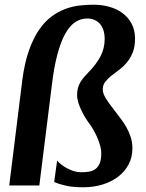

<svg xmlns="http://www.w3.org/2000/svg" viewBox="-20 -794 623 822"><path d="M75.7 -452.6Q85.4 -525.9 104 -578.1Q122.6 -630.4 147 -666Q171.4 -701.7 200.4 -723.1Q229.5 -744.6 260.3 -755.9Q291 -767.1 321.8 -770.5Q352.5 -773.9 381.3 -773.9Q417 -773.9 449.2 -764.6Q481.4 -755.4 505.6 -737.1Q529.8 -718.8 543.9 -691.7Q558.1 -664.6 558.1 -628.9Q558.1 -593.3 547.9 -568.4Q537.6 -543.5 522.2 -525.4Q506.8 -507.3 489 -494.4Q471.2 -481.4 455.8 -469Q440.4 -456.5 430.2 -443.1Q419.9 -429.7 419.9 -410.6Q419.9 -401.9 423.3 -392.6Q426.8 -383.3 433.6 -372.1Q440.4 -360.8 450.7 -346.9Q460.9 -333 474.6 -315.4Q485.8 -300.3 498.5 -283.7Q511.2 -267.1 522 -247.8Q532.7 -228.5 539.8 -206.3Q546.9 -184.1 546.9 -158.7Q546.9 -120.6 530.5 -89.8Q514.2 -59.1 485.6 -37.4Q457 -15.6 418.7 -3.9Q380.4 7.8 336.4 7.8Q290.5 7.8 259.8 0.5Q229 -6.8 211.9 -15.1L224.6 -106.4Q230.5 -99.1 241.5 -90.3Q252.4 -81.5 266.4 -74Q280.3 -66.4 295.7 -61.5Q311 -56.6 325.7 -56.6Q342.8 -56.6 358.6 -58.8Q374.5 -61 386.7 -69.1Q398.9 -77.1 406.2 -93.3Q413.6 -109.4 413.6 -137.7Q413.6 -152.3 409.4 -168Q405.3 -183.6 398.9 -199.2Q392.6 -214.8 384.8 -229.2Q377 -243.7 369.6 -255.4Q359.4 -268.1 348.9 -284.4Q338.4 -300.8 329.8 -318.4Q321.3 -335.9 315.7 -353.5Q310.1 -371.1 310.1 -387.2Q310.1 -404.8 314 -418.2Q317.9 -431.6 324.7 -443.1Q331.5 -454.6 341.1 -465.3Q350.6 -476.1 361.8 -487.8Q391.6 -518.1 409.9 -552.2Q428.2 -586.4 428.2 -628.4Q428.2 -646.5 423.6 -662.1Q418.9 -677.7 409.7 -689.5Q400.4 -701.2 386.2 -708Q372.1 -714.8 353 -714.8Q325.7 -714.8 302 -699.2Q278.3 -683.6 259 -648.9Q239.7 -614.3 225.1 -558.6Q210.4 -502.9 201.2 -423.3L148.4 0H19.5Z"/></svg>

Font: Brush Lettering One
Style: Bold Italic
Weight: 400
Italic angle: -7°
Designer: Eben Sorkin
Foundry: Eben Sorkin
Version: Version 1.001